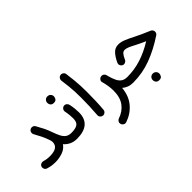

<svg xmlns="http://www.w3.org/2000/svg" viewBox="-43 -1245 2158 2158"><g transform="rotate(-45 1036.0 -166.0)"><path d="M41.5 -35.6Q46.9 -54.2 63 -62.5Q79.1 -70.8 98.6 -66.9Q144 -53.2 190.4 -53.2Q260.3 -53.2 293.2 -76.2Q326.2 -99.1 326.2 -145Q326.2 -162.1 319.3 -179.7Q318.8 -181.2 318.4 -182.6Q317.4 -186 315.9 -189.9Q301.3 -232.9 282.7 -271Q264.2 -309.1 236.8 -357.9Q227.5 -374 231.9 -392.8Q236.3 -411.6 252.9 -421.4Q269 -431.2 287.8 -426.5Q306.6 -421.9 316.4 -405.3Q343.8 -356.9 364.3 -315.9Q384.8 -274.9 403.3 -220.2Q419.9 -173.8 437.3 -139.6Q454.6 -105.5 480.2 -86.9Q505.9 -68.4 546.9 -67.9H547.4Q566.4 -67.9 579.8 -54.4Q593.3 -41 593.3 -22Q593.3 -2.9 579.8 10.5Q566.4 23.9 547.4 23.9H546.9Q492.7 23.9 454.6 4.2Q416.5 -15.6 390.1 -45.4Q358.4 0.5 302.5 19.5Q246.6 38.6 190.4 38.6Q158.2 38.6 131.6 34.7Q105 30.8 72.8 21Q54.7 16.1 45.7 -0.7Q36.6 -17.6 41.5 -35.6Z M501.5 -22Q501.5 -41 514.9 -54.4Q528.3 -67.9 547.4 -67.9Q616.2 -67.9 647 -89.6Q677.7 -111.3 677.7 -171.4Q677.7 -191.9 674.6 -225.6Q671.4 -259.3 664.6 -291Q662.1 -309.6 673.6 -325Q685.1 -340.3 703.6 -343.3Q722.2 -345.7 737.3 -334.2Q752.4 -322.8 755.9 -304.2Q764.2 -268.1 767.6 -232.2Q771 -196.3 771 -170.9Q771 -73.7 714.1 -24.9Q657.2 23.9 547.4 23.9Q528.3 23.9 514.9 10.5Q501.5 -2.9 501.5 -22ZM594.2 -499.5Q594.2 -519 608.6 -534.4Q623 -549.8 646 -549.8Q662.1 -549.8 673.3 -543.2Q684.6 -536.6 690.9 -526.4Q699.2 -514.2 699.2 -499Q699.2 -482.9 688.5 -464.1Q677.7 -445.3 646 -445.3Q625 -445.3 613.8 -454.6Q602.5 -463.9 598.1 -476.1Q594.2 -486.3 594.2 -499.5Z M882.8 -563.5Q880.9 -582 892.3 -597.4Q903.8 -612.8 922.4 -615.2Q940.9 -617.7 956.5 -606Q972.2 -594.2 974.1 -575.7Q982.4 -513.2 987.3 -465.3Q992.2 -417.5 994.4 -370.6Q996.6 -323.7 996.6 -264.2Q996.6 -197.8 994.1 -127.7Q991.7 -57.6 986.3 2.9Q984.9 21.5 970 34.2Q955.1 46.9 936.5 45.4Q917.5 43.5 905 28.8Q892.6 14.2 894.5 -4.4Q899.4 -64.5 902.1 -134Q904.8 -203.6 904.8 -268.6Q904.8 -324.7 902.8 -367.9Q900.9 -411.1 896 -456.5Q891.1 -502 882.8 -563.5Z M1195.3 -226.1Q1189 -243.7 1200.2 -260.3Q1211.4 -276.9 1230 -281.2Q1238.3 -283.2 1246.1 -282.2Q1260.7 -280.3 1271.2 -270.5Q1281.7 -260.7 1285.2 -248Q1287.1 -239.7 1289.1 -231.4Q1303.7 -177.2 1321.3 -140.9Q1338.9 -104.5 1366 -86.2Q1393.1 -67.9 1437.5 -67.9H1438Q1457 -67.9 1470.5 -54.4Q1483.9 -41 1483.9 -22Q1483.9 -2.9 1470.5 10.5Q1457 23.9 1438 23.9H1437.5Q1397.5 23.9 1365.5 11.7Q1333.5 -0.5 1308.1 -22.5Q1296.9 96.2 1232.2 172.6Q1167.5 249 1068.8 282.2Q1048.3 288.6 1031.7 278.8Q1015.1 269 1010.3 252.4Q1003.9 231 1013.9 215.1Q1023.9 199.2 1039.1 194.3Q1122.6 166.5 1170.7 102.1Q1218.8 37.6 1218.8 -68.4Q1218.8 -137.7 1196.8 -221.2Q1196.3 -223.6 1195.3 -226.1Z M1622.6 -398.9Q1663.6 -398.9 1711.2 -379.2Q1758.8 -359.4 1813 -331.1Q1880.4 -296.4 1989.7 -250.5Q2002 -245.6 2009.8 -233.4Q2017.6 -221.2 2017.6 -208Q2017.6 -183.1 1996.1 -168.9Q1860.4 -78.6 1723.9 -27.3Q1587.4 23.9 1438 23.9Q1418.9 23.9 1405.3 10Q1391.6 -3.9 1391.6 -22Q1391.6 -40.5 1405.3 -54.2Q1418.9 -67.9 1438 -67.9Q1549.8 -67.9 1656.2 -101.8Q1762.7 -135.7 1870.1 -202.6Q1837.4 -217.3 1808.6 -230.7Q1779.8 -244.1 1753.9 -257.8Q1712.4 -280.3 1682.4 -292.7Q1652.3 -305.2 1630.9 -305.2Q1607.4 -305.2 1590.3 -285.9Q1573.2 -266.6 1553.2 -221.7Q1547.4 -207 1527.1 -198.7Q1506.8 -190.4 1486.8 -202.6Q1474.1 -210.9 1468.3 -227.5Q1462.4 -244.1 1470.2 -261.2Q1499.5 -323.7 1534.4 -361.3Q1569.3 -398.9 1622.6 -398.9ZM1613.3 157.2Q1613.3 137.7 1627.7 122.3Q1642.1 106.9 1665 106.9Q1681.2 106.9 1692.4 113.5Q1703.6 120.1 1710 130.4Q1718.3 142.6 1718.3 157.7Q1718.3 173.8 1707.5 192.6Q1696.8 211.4 1665 211.4Q1644 211.4 1632.8 202.1Q1621.6 192.9 1617.2 180.7Q1613.3 170.4 1613.3 157.2Z"/></g></svg>

Font: Mikhak Medium
Style: Regular
Weight: 500
Designer: Amin Abedi
Version: Version 3.3